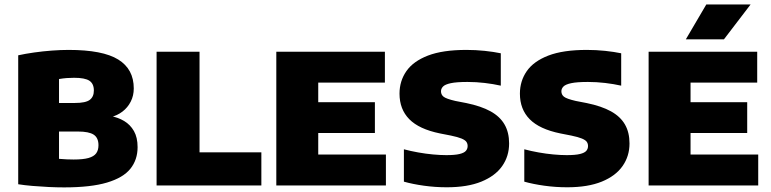

<svg xmlns="http://www.w3.org/2000/svg" viewBox="-20 -825 3429 854"><path d="M265 8.5Q233.5 8.5 196.8 6.8Q160 5 124.5 2Q89 -1 61 -5.5V-579Q92.5 -586 131.5 -591.5Q170.5 -597 210.2 -600Q250 -603 285 -603Q437 -603 506 -560.2Q575 -517.5 575 -431.5Q575 -399.5 561.5 -373Q548 -346.5 524.8 -328.8Q501.5 -311 472 -304L471.5 -309Q505 -303 532.2 -286.8Q559.5 -270.5 575.8 -242Q592 -213.5 592 -170.5Q592 -114.5 560 -74.5Q528 -34.5 456 -13Q384 8.5 265 8.5ZM307.5 -115.5Q349.5 -115.5 373.5 -122.2Q397.5 -129 407.8 -143Q418 -157 418 -179Q418 -212 396.8 -226Q375.5 -240 326.5 -240H225V-367H313.5Q361 -367 379.2 -380.8Q397.5 -394.5 397.5 -422.5Q397.5 -452.5 377.8 -465.8Q358 -479 309.5 -479Q294 -479 277 -477.8Q260 -476.5 242.5 -473.5V-118.5Q262 -117 277.2 -116.2Q292.5 -115.5 307.5 -115.5Z M676.5 0V-595H867.5V-147.5H1142.5V0Z M1209 0V-595H1692V-457.5H1395.5V-137.5H1696.5V0ZM1320.5 -233.5V-370.5H1647.5V-233.5Z M1967.5 8Q1915.5 8 1865.5 1Q1815.5 -6 1776.5 -17V-161Q1806.5 -153 1840 -147Q1873.5 -141 1906 -138Q1938.5 -135 1965 -135Q2003.5 -135 2024 -140Q2044.5 -145 2052.2 -154Q2060 -163 2060 -175.5Q2060 -186 2054.5 -194Q2049 -202 2032.8 -208.8Q2016.5 -215.5 1985.5 -222L1937 -231.5Q1844 -250.5 1800.5 -294.8Q1757 -339 1757 -408.5Q1757 -464.5 1787.5 -508.5Q1818 -552.5 1883.5 -577.8Q1949 -603 2054.5 -603Q2096 -603 2136 -598.8Q2176 -594.5 2207.5 -588V-444Q2174 -451.5 2136 -456Q2098 -460.5 2059.5 -460.5Q2010.5 -460.5 1985 -455Q1959.5 -449.5 1950.5 -440Q1941.5 -430.5 1941.5 -419Q1941.5 -404 1953 -394.8Q1964.5 -385.5 2005.5 -376L2054.5 -366.5Q2120 -353 2162 -329.8Q2204 -306.5 2224.2 -271.2Q2244.5 -236 2244.5 -187Q2244.5 -130.5 2213.8 -86.5Q2183 -42.5 2121.2 -17.2Q2059.5 8 1967.5 8Z M2503 8Q2451 8 2401 1Q2351 -6 2312 -17V-161Q2342 -153 2375.5 -147Q2409 -141 2441.5 -138Q2474 -135 2500.5 -135Q2539 -135 2559.5 -140Q2580 -145 2587.8 -154Q2595.5 -163 2595.5 -175.5Q2595.5 -186 2590 -194Q2584.5 -202 2568.2 -208.8Q2552 -215.5 2521 -222L2472.5 -231.5Q2379.5 -250.5 2336 -294.8Q2292.5 -339 2292.5 -408.5Q2292.5 -464.5 2323 -508.5Q2353.5 -552.5 2419 -577.8Q2484.5 -603 2590 -603Q2631.5 -603 2671.5 -598.8Q2711.5 -594.5 2743 -588V-444Q2709.5 -451.5 2671.5 -456Q2633.5 -460.5 2595 -460.5Q2546 -460.5 2520.5 -455Q2495 -449.5 2486 -440Q2477 -430.5 2477 -419Q2477 -404 2488.5 -394.8Q2500 -385.5 2541 -376L2590 -366.5Q2655.5 -353 2697.5 -329.8Q2739.5 -306.5 2759.8 -271.2Q2780 -236 2780 -187Q2780 -130.5 2749.2 -86.5Q2718.5 -42.5 2656.8 -17.2Q2595 8 2503 8Z M2865 0V-595H3348V-457.5H3051.5V-137.5H3352.5V0ZM2976.5 -233.5V-370.5H3303.5V-233.5ZM3030.5 -650 3121.5 -805H3318.5L3200 -650Z"/></svg>

Font: Encode Sans SC Condensed Thin ExtraBold
Style: Regular
Weight: 800
Version: Version 3.002